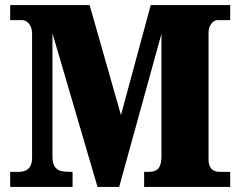

<svg xmlns="http://www.w3.org/2000/svg" viewBox="-20 -734 943 754"><path d="M20 0V-59H51Q69 -59 81 -64.5Q93 -70 99.5 -82.5Q106 -95 106 -115V-599Q106 -619 100 -631Q94 -643 85 -649Q76 -655 66 -655H20V-714H332L455 -282L572 -714H884V-655H835Q826 -655 818.5 -649.5Q811 -644 805 -633Q799 -622 799 -605V-108Q799 -92 804 -81Q809 -70 819 -64.5Q829 -59 844 -59H884V0H546V-59H561Q581 -59 592.5 -65Q604 -71 609 -85Q614 -99 614 -121V-601L448 0H363L186 -603V-120Q186 -94 194.5 -80.5Q203 -67 218.5 -63Q234 -59 257 -59H265V0Z"/></svg>

Font: Noto Serif Khmer SemiCondensed Black
Style: Regular
Weight: 900
Width: 4
Designer: Danh Hong and the Monotype Design Team
Foundry: Monotype Imaging Inc.
Version: Version 2.004